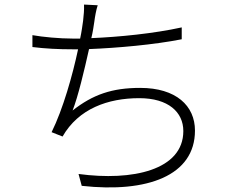

<svg xmlns="http://www.w3.org/2000/svg" viewBox="-20 -795 1040 841"><path d="M776 -675C653 -648 501 -633 380 -628C387 -656 390 -680 393 -699C396 -722 401 -751 408 -772L348 -775C349 -752 347 -731 344 -704C341 -684 338 -658 331 -626H299C240 -626 167 -633 122 -641V-589C178 -582 236 -579 300 -579H322C298 -466 256 -317 206 -216L254 -197C324 -319 453 -365 590 -365C717 -365 783 -304 783 -221C783 -50 560 -1 324 -33L338 19C626 51 834 -26 834 -223C834 -332 751 -410 594 -410C471 -410 387 -381 298 -311C322 -372 349 -486 370 -580C495 -585 654 -599 776 -623Z"/></svg>

Font: Spoqa Han Sans Neo Light
Style: Regular
Weight: 300
Designer: [Spoqa Han Sans Neo] Dong-huui Kim ___ Younghwa Kang ___ Yujin Lee ___ [Noto Sans] Ryoko NISHIZUKA ____ (kana & ideograp
Foundry: Spoqa (http://www.spoqa-han-sans.com)
Version: Version 1.100;hotconv 1.0.109;makeotfexe 2.5.65596